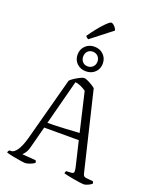

<svg xmlns="http://www.w3.org/2000/svg" viewBox="-204 -1277 1110 1388"><g transform="rotate(20 351.0 -583.5)"><path d="M166 0Q156 0 129.5 -4Q103 -8 72 -14Q41 -20 18 -27Q18 -33 21.5 -39Q25 -45 28 -47H42Q63 -47 85.5 -78.5Q108 -110 127 -178L258 -667Q269 -679 289.5 -692Q310 -705 329.5 -714.5Q349 -724 358 -724Q367 -724 384.5 -716Q402 -708 419.5 -697.5Q437 -687 447 -678L592 -74Q595 -62 600 -56.5Q605 -51 619 -49L671 -44Q673 -43 675 -37Q677 -31 677 -27Q666 -17 647 -8.5Q628 0 615 0Q606 0 584.5 -3Q563 -6 538 -10.5Q513 -15 491 -19.5Q469 -24 459 -27Q459 -35 461.5 -40Q464 -45 466 -47H482Q511 -47 519.5 -53.5Q528 -60 519 -99L474 -288H208L166 -128Q158 -94 145 -76Q132 -58 125 -53L230 -45Q232 -43 234 -39Q236 -35 236 -26Q222 -16 201 -8Q180 0 166 0ZM218 -328Q287 -329 353.5 -332.5Q420 -336 462 -339L392 -638Q374 -651 351.5 -661.5Q329 -672 308 -673ZM351 -773Q309 -773 281.5 -799.5Q254 -826 254 -867Q254 -908 281.5 -935Q309 -962 351 -962Q393 -962 420.5 -935Q448 -908 448 -867Q448 -826 420.5 -799.5Q393 -773 351 -773ZM351 -811Q375 -811 391 -827Q407 -843 407 -867Q407 -892 391 -908Q375 -924 351 -924Q327 -924 312 -908Q297 -892 297 -867Q297 -843 312 -827Q327 -811 351 -811ZM289 -997Q281 -1000 275 -1005.5Q269 -1011 267 -1015Q315 -1084 354 -1125.5Q393 -1167 405 -1167Q416 -1167 430 -1153Q444 -1139 449 -1122Z"/></g></svg>

Font: Texturina 72pt ExtraLight
Style: Regular
Weight: 200
Designer: Guillermo Torres Carreño
Foundry: Omnibus-Type
Version: Version 1.002; ttfautohint (v1.8.3)